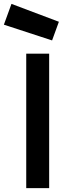

<svg xmlns="http://www.w3.org/2000/svg" viewBox="-60 -968 348 988"><path d="M75 0V-692H193V0ZM-1 -948 243 -856 208 -760 -40 -841Z"/></svg>

Font: TypoPRO Titillium Maps
Style: 800 wt
Weight: 800
Designer: Campivisivi
Foundry: Accademia di Belle Arti di Urbino and students of MA course of Visual design
Version: Version 001.001